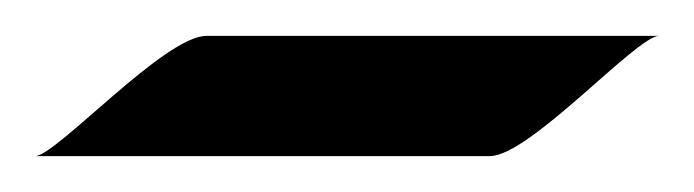

<svg xmlns="http://www.w3.org/2000/svg" viewBox="-20 -734 387 107"><path d="M95 -714C72 -714 13 -649 0 -647H253C275 -647 334 -713 347 -714Z"/></svg>

Font: Quintessential
Style: Regular
Weight: 400
Designer: Astigmatic (AOETI)
Foundry: Astigmatic (AOETI)
Version: Version 1.000